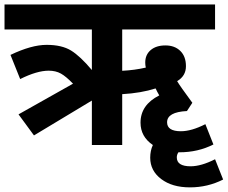

<svg xmlns="http://www.w3.org/2000/svg" viewBox="-20 -642 1008 850"><path d="M602.1 -99.1Q602.1 -177.7 685.1 -219.7Q675.8 -235.4 668.9 -250.5Q605 -230 521 -225.1V0H386.7V-196.8L130.4 -42.5L62 -135.7L303.2 -271.5Q272.9 -303.2 249.8 -316.2Q226.6 -329.1 195.8 -329.1Q143.6 -329.1 69.3 -292L26.4 -398.9Q119.1 -443.4 186.5 -443.4Q253.9 -443.4 294.7 -418.2Q335.4 -393.1 386.7 -332V-511.7H0V-622.1H932.1V-511.7H521V-328.6Q577.1 -331.5 625.5 -342.8Q623 -353 623 -365.2Q623 -399.9 647.2 -420.4Q671.4 -440.9 712.4 -440.9Q753.4 -440.9 778.3 -416.5Q803.2 -392.1 803.2 -348.9Q803.2 -305.7 764.2 -282.7Q776.4 -261.7 831.5 -187L807.6 -150.4Q719.7 -146 719.7 -100.6Q719.7 -61 780.8 -61Q827.6 -61 889.2 -92.3L924.8 -2.4Q856.4 32.2 774.9 32.2H770Q762.7 42.5 762.7 54.7Q762.7 94.2 823.7 94.2Q870.6 94.2 932.1 63L967.8 152.8Q899.4 187.5 820.8 187.5Q742.2 187.5 693.6 150.6Q645 113.8 645 56.2Q645 24.9 656.7 0Q602.1 -37.1 602.1 -99.1Z"/></svg>

Font: NotoSans-Bold
Style: Bold
Weight: 700
Designer: Monotype Design team
Foundry: Monotype Imaging Inc.
Version: Version 1.04